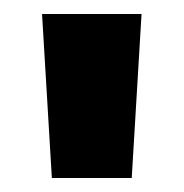

<svg xmlns="http://www.w3.org/2000/svg" viewBox="-20 -688 262 274"><path d="M54 -434 40 -668H182L168 -434Z"/></svg>

Font: Atkinson Hyperlegible Pro
Style: Bold
Weight: 700
Designer: Elliott Scott, Megan Eiswerth, Linus Boman, Theodore Petrosky, Jacob Perez
Foundry: Braille Institute
Version: Version 1.5.1